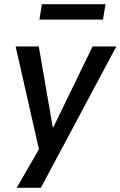

<svg xmlns="http://www.w3.org/2000/svg" viewBox="-20 -721 578 921"><path d="M60 180 176 -21 175 31 55 -498H166L233 -111H236L424 -498H538L176 180ZM169 -627 181 -701H486L474 -627Z"/></svg>

Font: Nunito Sans 7pt SemiCondensed SemiBold
Style: Italic
Weight: 600
Width: 4
Italic angle: -9°
Designer: Vernon Adams
Foundry: Vernon Adams
Version: Version 3.101;gftools[0.9.27]